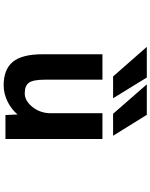

<svg xmlns="http://www.w3.org/2000/svg" viewBox="92 -896 815 1040"><g transform="rotate(90 500.0 -376.5)"><path d="M602.5 -763.7 715.8 -581.1H596.7L437.5 -763.7ZM400.4 -763.7 512.7 -581.1H394.5L234.4 -763.7ZM412.1 -523.4V-211.9Q412.1 -147.5 428.7 -125Q445.3 -102.5 486.3 -102.5Q526.4 -102.5 560.1 -144.5Q593.8 -186.5 593.8 -244.1V-523.4H733.4V2H603.5L600.6 -63.5Q573.2 -31.2 533.2 -10.7Q489.3 11.7 442.4 11.7Q356.4 11.7 315.4 -38.1Q274.4 -87.9 274.4 -199.2V-523.4Z"/></g></svg>

Font: GenEi Gothic M Regular
Style: Bold
Weight: 700
Designer: o_tamon (Modified); [Source Han Sans]
Ryoko NISHIZUKA  (kana & ideographs); Paul D. Hunt (Latin, Greek & Cyrillic); Wenl
Version: Version 1.1a;Original Version 1.004